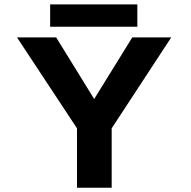

<svg xmlns="http://www.w3.org/2000/svg" viewBox="-20 -874 890 894"><path d="M213.5 -853.5H619.5V-749.5H213.5ZM338.5 0V-276.5L59 -700H241.5L418.5 -413L596 -700H777.5L500 -276.5V0Z"/></svg>

Font: League Mono Wide
Style: Bold
Weight: 700
Width: 8
Designer: Tyler Finck
Foundry: The League of Moveable Type / Tyler Finck
Version: Version 2.210